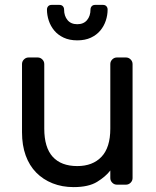

<svg xmlns="http://www.w3.org/2000/svg" viewBox="-20 -755 637 785"><path d="M70 0ZM70 -493Q70 -504 78 -512Q86 -520 97 -520H134Q145 -520 153 -512Q161 -504 161 -493V-229Q161 -152 195.5 -114Q230 -76 296 -76Q359 -76 395 -114Q431 -152 431 -229V-493Q431 -504 439 -512Q447 -520 458 -520H495Q506 -520 514 -512Q522 -504 522 -493V-27Q522 -16 514 -8Q506 0 495 0H458Q447 0 439 -8Q431 -16 431 -27V-58Q412 -33 377 -11.5Q342 10 281 10Q234 10 195 -5.5Q156 -21 128 -49.5Q100 -78 85 -119.5Q70 -161 70 -214ZM296 -590Q264 -590 240.5 -601Q217 -612 202 -630Q187 -648 179.5 -670.5Q172 -693 172 -716Q172 -724 177 -729.5Q182 -735 191 -735H223Q232 -735 237 -729.5Q242 -724 242 -716Q242 -690 256 -673Q270 -656 296 -656Q322 -656 336 -673Q350 -690 350 -716Q350 -724 355 -729.5Q360 -735 369 -735H401Q410 -735 415 -729.5Q420 -724 420 -716Q420 -693 412.5 -670.5Q405 -648 390 -630Q375 -612 351.5 -601Q328 -590 296 -590Z"/></svg>

Font: Rubik
Style: Regular
Weight: 400
Designer: Hubert & Fischer
Foundry: Hubert & Fischer
Version: Version 1.002; ttfautohint (v1.6)